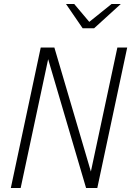

<svg xmlns="http://www.w3.org/2000/svg" viewBox="-20 -937 654 957"><path d="M34 0 183 -700H251L433 -82L565 -700H614L465 0H409L220 -642L83 0ZM392 -796 309 -917H350L425 -828L536 -917H582L449 -796Z"/></svg>

Font: Red Hat Mono
Style: Italic
Weight: 300
Italic angle: -12°
Monospace: yes
Designer: Pentagram, MCKL
Foundry: Pentagram, MCKL
Version: Version 1.023